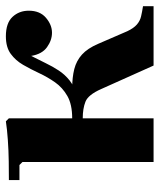

<svg xmlns="http://www.w3.org/2000/svg" viewBox="34 -564 530 637"><g transform="rotate(-90 298.5 -245.0)"><path d="M80 0V-435L70 -445H20V-480Q46 -480 82 -480.5Q118 -481 153.5 -483.5Q189 -486 215 -490L225 -480V0ZM400 0 322 -174Q303 -217 280 -226Q257 -235 225 -235V-270H325Q361 -270 388.5 -263Q416 -256 436.5 -237.5Q457 -219 472 -184L514 -87Q524 -66 536 -55.5Q548 -45 563 -41.5Q578 -38 597 -35V0ZM225 -246V-270Q271 -270 299 -286Q327 -302 344.5 -327Q362 -352 375 -380Q388 -408 402.5 -433Q417 -458 439 -474Q461 -490 497 -490Q541 -490 561.5 -468Q582 -446 582 -414Q582 -377 558.5 -357Q535 -337 509 -337Q484 -337 461 -353.5Q438 -370 432 -406Q419 -381 408 -358Q397 -335 383.5 -314.5Q370 -294 350.5 -278.5Q331 -263 300.5 -254.5Q270 -246 225 -246Z"/></g></svg>

Font: Brygada 1918
Style: Regular
Weight: 400
Designer: Mateusz Machalski | Borys Kosmynka | Przemek Hoffer
Foundry: NIEPODLEGLA 2018
Version: Version 3.006